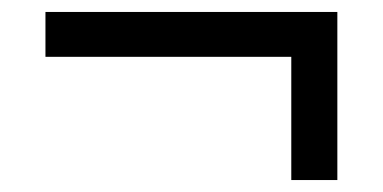

<svg xmlns="http://www.w3.org/2000/svg" viewBox="-20 -446 640 321"><path d="M467 -145V-351H56V-426H544V-145Z"/></svg>

Font: Nunito Sans 11pt SemiBold
Style: Regular
Weight: 600
Version: Version 3.101;gftools[0.9.27]